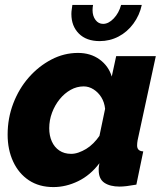

<svg xmlns="http://www.w3.org/2000/svg" viewBox="-20 -750 674 780"><path d="M197 10Q139 10 97.5 -17.5Q56 -45 33.5 -93.5Q11 -142 11 -203Q11 -270 34 -330Q57 -390 97 -435.5Q137 -481 188.5 -508Q240 -535 297 -535Q348 -535 384.5 -508.5Q421 -482 434 -439L452 -522H613L539 -180Q538 -174 537.5 -169Q537 -164 537 -159Q537 -136 562 -135L534 0Q512 4 495 6Q478 8 466 8Q427 8 404 -7.5Q381 -23 381 -59Q381 -63 381 -67Q381 -71 382 -76Q383 -81 384 -87Q347 -38 297.5 -14Q248 10 197 10ZM269 -125Q284 -125 299.5 -130.5Q315 -136 330 -145Q345 -154 359 -168Q373 -182 384 -198L407 -308Q404 -335 391.5 -355Q379 -375 360 -387Q341 -399 320 -399Q292 -399 267 -385Q242 -371 222.5 -347Q203 -323 191.5 -292.5Q180 -262 180 -229Q180 -199 190.5 -175.5Q201 -152 221 -138.5Q241 -125 269 -125ZM399 -653Q421 -653 442 -675Q463 -697 472 -730H556Q547 -688 522 -654Q497 -620 461.5 -601.5Q426 -583 385 -583Q331 -583 300.5 -613.5Q270 -644 270 -693Q270 -703 271.5 -712Q273 -721 274 -730H358Q357 -725 356.5 -719.5Q356 -714 356 -709Q356 -685 368 -669Q380 -653 399 -653Z"/></svg>

Font: Raleway Thin ExtraBold
Style: Italic
Weight: 800
Italic angle: -12°
Version: Version 4.026